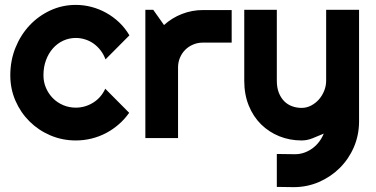

<svg xmlns="http://www.w3.org/2000/svg" viewBox="-20 -563 1535 783"><path d="M507.8 -418.9 410.2 -320.8Q402.8 -341.3 390.1 -357.7Q377.4 -374 361.6 -385.3Q345.7 -396.5 327.1 -402.3Q308.6 -408.2 289.1 -408.2Q261.7 -408.2 237.5 -397Q213.4 -385.7 195.6 -365.5Q177.7 -345.2 167.5 -317.4Q157.2 -289.6 157.2 -255.9Q157.2 -228.5 167.5 -204.6Q177.7 -180.7 195.6 -162.6Q213.4 -144.5 237.5 -134.3Q261.7 -124 289.1 -124Q308.6 -124 326.7 -129.4Q344.7 -134.8 360.6 -144.8Q376.5 -154.8 388.9 -169.2Q401.4 -183.6 409.2 -201.2L506.8 -103Q488.3 -76.7 464.1 -55.7Q439.9 -34.7 411.9 -20Q383.8 -5.4 352.8 2.2Q321.8 9.8 289.1 9.8Q233.9 9.8 185.3 -11Q136.7 -31.7 100.3 -67.9Q64 -104 43 -152.3Q22 -200.7 22 -255.9Q22 -315.9 43 -368.2Q64 -420.4 100.3 -459.2Q136.7 -498 185.3 -520.5Q233.9 -543 289.1 -543Q321.8 -543 353.3 -534.7Q384.8 -526.4 413.3 -510.5Q441.9 -494.6 466.1 -471.7Q490.2 -448.7 507.8 -418.9Z M706.1 0H572.8V-522.9H605L648.9 -460.9Q681.2 -490.2 722.2 -506.1Q763.2 -522 807.1 -522H924.8V-389.2H807.1Q786.1 -389.2 767.6 -381.3Q749 -373.5 735.4 -359.9Q721.7 -346.2 713.9 -327.6Q706.1 -309.1 706.1 -288.1Z M1108.9 199.2V64.9L1183.1 65.9Q1202.6 65.9 1220.7 59.6Q1238.8 53.2 1254.2 42Q1269.5 30.8 1281.2 15.4Q1293 0 1300.3 -18.1Q1278.3 -8.8 1255.6 0.5Q1232.9 9.8 1210 9.8Q1161.6 9.8 1119.1 -7.3Q1076.7 -24.4 1044.7 -55.9Q1012.7 -87.4 994.4 -132.6Q976.1 -177.7 976.1 -233.9V-522.9H1108.9V-233.9Q1108.9 -206.1 1116.9 -185.3Q1125 -164.6 1138.7 -150.6Q1152.3 -136.7 1170.7 -129.9Q1189 -123 1210 -123Q1230.5 -123 1248.8 -132.6Q1267.1 -142.1 1280.8 -157.7Q1294.4 -173.3 1302.2 -193.1Q1310.1 -212.9 1310.1 -233.9V-522.9H1444.3V-65.9Q1443.8 -10.7 1422.9 37.6Q1401.9 85.9 1365.5 122.1Q1329.1 158.2 1280.8 179.2Q1232.4 200.2 1177.2 200.2Z"/></svg>

Font: Righteous
Style: Regular
Weight: 400
Version: Version 1.000